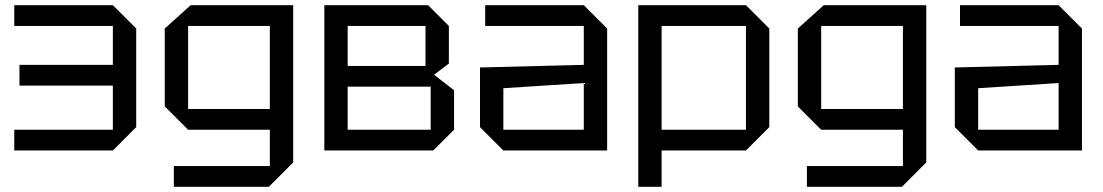

<svg xmlns="http://www.w3.org/2000/svg" viewBox="-20 -580 4250 740"><path d="M415 0H35V-80H415V-250H55V-330H415V-480H35V-560H415L505 -470V-90Z M650 140V60H1020V-80H705L615 -170V-470L715 -560H1110V46L1016 140ZM705 -480V-160H1020V-480Z M1230 -560V0H1650L1730 -80V-232L1653 -292L1710 -335V-480L1630 -560ZM1320 -326V-480H1620V-326ZM1320 -80V-246H1640V-80Z M1830 -90V-320L2230 -330V-480H1850V-560H2230L2320 -470V0H1920ZM1920 -240V-80H2230V-260Z M2440 140V-560H2855L2945 -470V-90L2855 0H2530V140ZM2855 -480H2530V-80H2855Z M3090 140V60H3460V-80H3145L3055 -170V-470L3155 -560H3550V46L3456 140ZM3145 -480V-160H3460V-480Z M3660 -90V-320L4060 -330V-480H3680V-560H4060L4150 -470V0H3750ZM3750 -240V-80H4060V-260Z"/></svg>

Font: Tektur
Style: Regular
Weight: 400
Designer: Adam Jagosz
Foundry: Adam Jagosz
Version: Version 1.005;gftools[0.9.30]